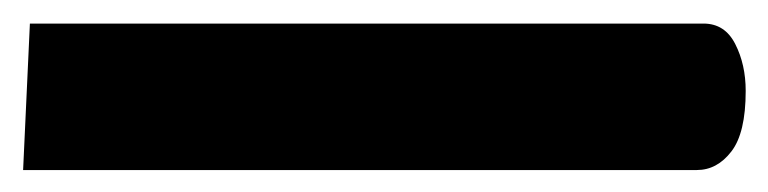

<svg xmlns="http://www.w3.org/2000/svg" viewBox="-26 -144 668 167"><path d="M-5.9 3.9 0 -123.5H585.9Q604.5 -123.5 613.5 -105.7Q622.6 -87.9 622.6 -64.9Q622.6 -28.3 610.1 -12.2Q597.7 3.9 580.1 3.9Z"/></svg>

Font: Cascadia Mono PL SemiBold
Style: Regular
Weight: 600
Monospace: yes
Designer: Aaron Bell
Foundry: Saja Typeworks
Version: Version 2404.023; ttfautohint (v1.8.4)